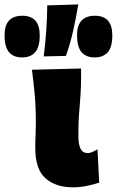

<svg xmlns="http://www.w3.org/2000/svg" viewBox="-110 -806 512 841"><path d="M210 14.5Q134 14.5 89.2 -25Q44.5 -64.5 44.5 -158.5Q44.5 -192 45.8 -215Q47 -238 47 -264.5Q47 -339.5 42 -392.8Q37 -446 30 -500.5L245 -506Q246.5 -423.5 240 -354.5Q233.5 -285.5 233.5 -237.5V-205Q233.5 -174 242.8 -154.8Q252 -135.5 275 -135.5Q283.5 -135.5 294 -140Q304.5 -144.5 317 -152L324.5 -6Q306 0.5 274.2 7.5Q242.5 14.5 210 14.5ZM81.5 -559Q88.5 -615 92.5 -670.8Q96.5 -726.5 97 -782.5L233 -786.5Q223 -728 210.5 -671.5Q198 -615 178.5 -561ZM-13.5 -554.5Q-50.5 -554.5 -70.2 -577.2Q-90 -600 -90 -652Q-90 -737 -12.5 -737Q64 -737 64 -651.5Q64 -600 44 -577.2Q24 -554.5 -13.5 -554.5ZM304.5 -554.5Q267.5 -554.5 247.5 -577.2Q227.5 -600 227.5 -652Q227.5 -737 305.5 -737Q382 -737 382 -651.5Q382 -600 362 -577.2Q342 -554.5 304.5 -554.5Z"/></svg>

Font: Commissioner Flair ExtraBold
Style: Regular
Weight: 800
Designer: Kostas Bartsokas
Foundry: Kostas Bartsokas
Version: Version 1.000; ttfautohint (v1.8.3)